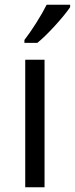

<svg xmlns="http://www.w3.org/2000/svg" viewBox="-20 -786 314 806"><path d="M274.4 -766.1V-755.9Q252.4 -723.6 210 -677.2Q167.5 -630.9 136.7 -606H82.5V-618.2Q106 -648.4 133.1 -691.4Q160.2 -734.4 175.8 -766.1ZM167 0H85.9V-535.2H167Z"/></svg>

Font: Open Sans Hebrew
Style: Regular
Weight: 400
Foundry: Ascender Corporation, Yanek Iontef
Version: Version 2.001;PS 002.001;hotconv 1.0.70;makeotf.lib2.5.58329